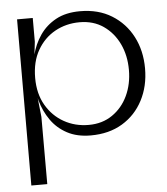

<svg xmlns="http://www.w3.org/2000/svg" viewBox="-50 -527 660 761"><g transform="rotate(-5 280.0 -146.5)"><path d="M45.1 -472H107.5V-377.5L90.8 -234L107.5 -78.5V189H44.1ZM296.5 -482.4Q369.1 -482.4 422.2 -449.6Q475.3 -416.8 504.4 -360.9Q533.5 -305 533.5 -234Q533.5 -163.8 504.4 -107.9Q475.3 -52 422.2 -20.1Q369.1 11.8 296.5 11.8Q241.7 11.8 202.5 -9.3Q163.3 -30.3 138.6 -65.7Q113.8 -101.1 101.7 -144.6Q89.6 -188.1 89.6 -234Q89.6 -279.3 100.6 -323.6Q111.6 -367.9 136.2 -403.7Q160.9 -439.5 200.2 -460.9Q239.5 -482.4 296.5 -482.4ZM290.9 -439Q237 -439 192.9 -414.6Q148.8 -390.1 122.6 -344.4Q96.3 -298.7 96.3 -234Q96.3 -171.3 122.9 -125.6Q149.6 -79.9 193.7 -55.2Q237.8 -30.4 291.9 -30.4Q346.2 -30.4 386.1 -58Q426.1 -85.5 447.7 -131.5Q469.3 -177.5 469.3 -234Q469.3 -291.5 447.3 -337.7Q425.2 -383.9 385.3 -411.5Q345.4 -439 290.9 -439Z"/></g></svg>

Font: Panamera Thin
Style: Regular
Weight: 100
Designer: Bastien Sozeau
Foundry: NBR — Bastien Sozeau
Version: Version 3.003;gftools[0.9.33]